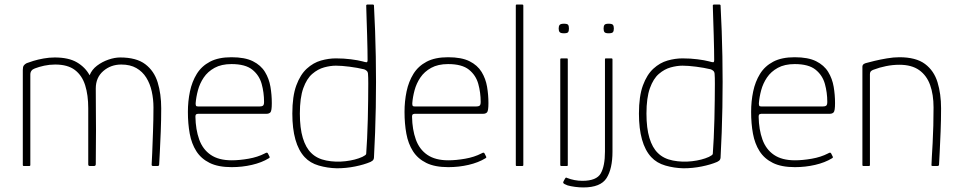

<svg xmlns="http://www.w3.org/2000/svg" viewBox="-20 -728 4219 842"><path d="M84 0Q80 0 80 -4V-421Q80 -435 84.5 -441Q89 -447 97 -451Q107 -455 126.5 -461Q146 -467 171 -471.5Q196 -476 220 -476Q281 -476 317.5 -454.5Q354 -433 373 -398Q383 -423 405.5 -440Q428 -457 455.5 -466.5Q483 -476 507 -476Q578 -476 617 -446.5Q656 -417 671.5 -366.5Q687 -316 687 -253Q687 -202 685 -151.5Q683 -101 681 -62.5Q679 -24 678 -7Q678 -3 676 -1.5Q674 0 671 0H652Q648 0 646.5 -1.5Q645 -3 645 -6Q646 -17 647.5 -57Q649 -97 651 -151Q653 -205 653 -257Q653 -293 645.5 -327Q638 -361 621.5 -387.5Q605 -414 578 -429.5Q551 -445 512 -445Q466 -445 433 -416.5Q400 -388 400 -340Q400 -281 400.5 -237Q401 -193 401 -157Q401 -121 400.5 -85.5Q400 -50 400 -8Q400 0 392 0H374Q367 0 367 -7V-253Q367 -311 353.5 -354Q340 -397 308.5 -421Q277 -445 222 -445Q197 -445 174 -440Q151 -435 133 -428Q113 -421 113 -401V-4Q113 0 109 0Z M804 -237Q804 -284 813 -327Q822 -370 843 -404Q864 -438 901 -457.5Q938 -477 995 -477Q1054 -477 1089 -459.5Q1124 -442 1142 -412.5Q1160 -383 1166 -347.5Q1172 -312 1172 -276Q1172 -242 1166 -235.5Q1160 -229 1149 -229H848Q847 -229 842 -227.5Q837 -226 837 -216Q838 -160 853.5 -116.5Q869 -73 904 -49Q939 -25 996 -25Q1030 -25 1070 -32Q1110 -39 1141 -55Q1146 -58 1149.5 -58.5Q1153 -59 1155 -55L1162 -41Q1163 -39 1162.5 -37.5Q1162 -36 1159 -34Q1128 -15 1085 -5Q1042 5 996 5Q937 5 899.5 -13.5Q862 -32 841 -65Q820 -98 812 -142Q804 -186 804 -237ZM1138 -281Q1138 -322 1127.5 -360Q1117 -398 1086.5 -422.5Q1056 -447 995 -447Q951 -447 921 -430.5Q891 -414 873.5 -388Q856 -362 848 -332Q840 -302 838 -275Q838 -268 839.5 -264.5Q841 -261 850 -261H1117Q1128 -261 1133 -264.5Q1138 -268 1138 -281Z M1262 -230Q1262 -306 1279.5 -353.5Q1297 -401 1325.5 -427Q1354 -453 1387.5 -462.5Q1421 -472 1453 -472Q1488 -472 1519 -468Q1550 -464 1569 -459Q1583 -455 1587.5 -455Q1592 -455 1592 -465Q1592 -482 1591.5 -511Q1591 -540 1590 -573Q1589 -606 1588 -636Q1587 -666 1586.5 -685Q1586 -704 1586 -704Q1586 -706 1587.5 -707Q1589 -708 1590 -708H1616Q1617 -708 1618.5 -707Q1620 -706 1620 -704Q1623 -648 1625 -592Q1627 -536 1628 -480.5Q1629 -425 1629 -369Q1629 -313 1628 -257.5Q1627 -202 1625 -147Q1623 -92 1620 -37Q1620 -33 1617.5 -28Q1615 -23 1605 -18Q1577 -6 1537.5 2Q1498 10 1457 10Q1416 9 1378 -2Q1340 -13 1316 -39Q1289 -68 1275.5 -116Q1262 -164 1262 -230ZM1295 -230Q1295 -166 1308 -123Q1321 -80 1345 -57Q1370 -32 1411 -24Q1452 -16 1495 -21Q1538 -26 1569 -40Q1576 -44 1581 -47Q1586 -50 1586 -55Q1588 -82 1590 -122Q1592 -162 1593 -206Q1594 -250 1594.5 -290.5Q1595 -331 1595 -361Q1595 -391 1594 -401Q1594 -412 1588.5 -417Q1583 -422 1577 -424Q1548 -431 1513 -435.5Q1478 -440 1453 -440Q1429 -440 1401.5 -432.5Q1374 -425 1349.5 -404Q1325 -383 1310 -341Q1295 -299 1295 -230Z M1754 -237Q1754 -284 1763 -327Q1772 -370 1793 -404Q1814 -438 1851 -457.5Q1888 -477 1945 -477Q2004 -477 2039 -459.5Q2074 -442 2092 -412.5Q2110 -383 2116 -347.5Q2122 -312 2122 -276Q2122 -242 2116 -235.5Q2110 -229 2099 -229H1798Q1797 -229 1792 -227.5Q1787 -226 1787 -216Q1788 -160 1803.5 -116.5Q1819 -73 1854 -49Q1889 -25 1946 -25Q1980 -25 2020 -32Q2060 -39 2091 -55Q2096 -58 2099.5 -58.5Q2103 -59 2105 -55L2112 -41Q2113 -39 2112.5 -37.5Q2112 -36 2109 -34Q2078 -15 2035 -5Q1992 5 1946 5Q1887 5 1849.5 -13.5Q1812 -32 1791 -65Q1770 -98 1762 -142Q1754 -186 1754 -237ZM2088 -281Q2088 -322 2077.5 -360Q2067 -398 2036.5 -422.5Q2006 -447 1945 -447Q1901 -447 1871 -430.5Q1841 -414 1823.5 -388Q1806 -362 1798 -332Q1790 -302 1788 -275Q1788 -268 1789.5 -264.5Q1791 -261 1800 -261H2067Q2078 -261 2083 -264.5Q2088 -268 2088 -281Z M2242 -4V-704Q2242 -708 2245 -708H2271Q2275 -708 2275 -704V-4Q2275 0 2271 0H2245Q2242 0 2242 -4Z M2475 -603Q2475 -592 2471.5 -587Q2468 -582 2453 -582Q2439 -582 2434.5 -587Q2430 -592 2430 -603Q2430 -614 2434.5 -619Q2439 -624 2453 -624Q2468 -624 2471.5 -619Q2475 -614 2475 -603ZM2470 -4Q2470 0 2467 0H2441Q2437 0 2437 -4V-468Q2437 -472 2441 -472H2467Q2470 -472 2470 -468Z M2451 68 2458 55Q2460 52 2461.5 51Q2463 50 2466 52Q2499 65 2534 65Q2596 65 2614.5 32.5Q2633 0 2633 -63V-468Q2633 -472 2636 -472H2662Q2666 -472 2666 -468V-63Q2666 12 2640 53Q2614 94 2538 94Q2521 94 2502 91.5Q2483 89 2469 85Q2466 84 2456.5 79.5Q2447 75 2451 68ZM2672 -603Q2672 -592 2668 -587Q2664 -582 2649 -582Q2635 -582 2631 -587Q2627 -592 2627 -603Q2627 -614 2631 -619Q2635 -624 2649 -624Q2664 -624 2668 -619Q2672 -614 2672 -603Z M2782 -230Q2782 -306 2799.5 -353.5Q2817 -401 2845.5 -427Q2874 -453 2907.5 -462.5Q2941 -472 2973 -472Q3008 -472 3039 -468Q3070 -464 3089 -459Q3103 -455 3107.5 -455Q3112 -455 3112 -465Q3112 -482 3111.5 -511Q3111 -540 3110 -573Q3109 -606 3108 -636Q3107 -666 3106.5 -685Q3106 -704 3106 -704Q3106 -706 3107.5 -707Q3109 -708 3110 -708H3136Q3137 -708 3138.5 -707Q3140 -706 3140 -704Q3143 -648 3145 -592Q3147 -536 3148 -480.5Q3149 -425 3149 -369Q3149 -313 3148 -257.5Q3147 -202 3145 -147Q3143 -92 3140 -37Q3140 -33 3137.5 -28Q3135 -23 3125 -18Q3097 -6 3057.5 2Q3018 10 2977 10Q2936 9 2898 -2Q2860 -13 2836 -39Q2809 -68 2795.5 -116Q2782 -164 2782 -230ZM2815 -230Q2815 -166 2828 -123Q2841 -80 2865 -57Q2890 -32 2931 -24Q2972 -16 3015 -21Q3058 -26 3089 -40Q3096 -44 3101 -47Q3106 -50 3106 -55Q3108 -82 3110 -122Q3112 -162 3113 -206Q3114 -250 3114.5 -290.5Q3115 -331 3115 -361Q3115 -391 3114 -401Q3114 -412 3108.5 -417Q3103 -422 3097 -424Q3068 -431 3033 -435.5Q2998 -440 2973 -440Q2949 -440 2921.5 -432.5Q2894 -425 2869.5 -404Q2845 -383 2830 -341Q2815 -299 2815 -230Z M3274 -237Q3274 -284 3283 -327Q3292 -370 3313 -404Q3334 -438 3371 -457.5Q3408 -477 3465 -477Q3524 -477 3559 -459.5Q3594 -442 3612 -412.5Q3630 -383 3636 -347.5Q3642 -312 3642 -276Q3642 -242 3636 -235.5Q3630 -229 3619 -229H3318Q3317 -229 3312 -227.5Q3307 -226 3307 -216Q3308 -160 3323.5 -116.5Q3339 -73 3374 -49Q3409 -25 3466 -25Q3500 -25 3540 -32Q3580 -39 3611 -55Q3616 -58 3619.5 -58.5Q3623 -59 3625 -55L3632 -41Q3633 -39 3632.5 -37.5Q3632 -36 3629 -34Q3598 -15 3555 -5Q3512 5 3466 5Q3407 5 3369.5 -13.5Q3332 -32 3311 -65Q3290 -98 3282 -142Q3274 -186 3274 -237ZM3608 -281Q3608 -322 3597.5 -360Q3587 -398 3556.5 -422.5Q3526 -447 3465 -447Q3421 -447 3391 -430.5Q3361 -414 3343.5 -388Q3326 -362 3318 -332Q3310 -302 3308 -275Q3308 -268 3309.5 -264.5Q3311 -261 3320 -261H3587Q3598 -261 3603 -264.5Q3608 -268 3608 -281Z M3766 0Q3762 0 3762 -4Q3762 -112 3762 -220Q3762 -328 3762 -436Q3762 -440 3764.5 -444Q3767 -448 3776 -451Q3790 -455 3815 -461Q3840 -467 3869.5 -472Q3899 -477 3924 -477Q3997 -477 4036.5 -447.5Q4076 -418 4091.5 -367Q4107 -316 4107 -253Q4107 -202 4105 -151.5Q4103 -101 4101 -62Q4099 -23 4098 -5Q4097 -2 4095.5 -1Q4094 0 4089 0H4071Q4067 0 4065.5 -1.5Q4064 -3 4065 -7Q4065 -15 4066.5 -40Q4068 -65 4070 -100.5Q4072 -136 4073 -177Q4074 -218 4074 -257Q4074 -313 4059 -355Q4044 -397 4011 -420.5Q3978 -444 3924 -444Q3895 -444 3865.5 -438Q3836 -432 3813 -423Q3808 -422 3801.5 -417.5Q3795 -413 3795 -402Q3795 -336 3795 -269.5Q3795 -203 3795 -136.5Q3795 -70 3795 -4Q3795 0 3791 0Z"/></svg>

Font: Glory Thin
Style: Regular
Weight: 100
Designer: Robert Leuschke
Foundry: Robert Leuschke
Version: Version 1.011